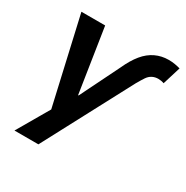

<svg xmlns="http://www.w3.org/2000/svg" viewBox="-159 -645 929 959"><g transform="rotate(30 305.5 -165.5)"><path d="M353 -357Q377 -410 405 -444Q433 -478 468 -494.5Q503 -511 543 -511Q563 -511 580 -508Q597 -505 611 -501L579 -397Q571 -400 562.5 -401.5Q554 -403 546 -403Q527 -403 511.5 -395Q496 -387 485 -370.5Q474 -354 459 -328L190 180H52L173 -28L166 30L45 -501H182L239 -132H242Z"/></g></svg>

Font: Nunito Sans 7pt SemiCondensed
Style: Bold Italic
Weight: 700
Width: 4
Italic angle: -9°
Designer: Vernon Adams
Foundry: Vernon Adams
Version: Version 3.101;gftools[0.9.27]